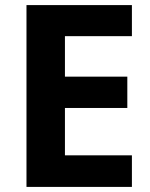

<svg xmlns="http://www.w3.org/2000/svg" viewBox="-20 -734 589 754"><path d="M498 0H84V-714H498V-592H235V-433H480V-310H235V-124H498Z"/></svg>

Font: Noto Sans Hebrew Thin
Style: Bold
Weight: 700
Version: Version 3.001